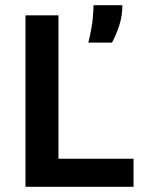

<svg xmlns="http://www.w3.org/2000/svg" viewBox="-20 -719 549 739"><path d="M78 0V-660H205V-108H494V0ZM320 -555Q334 -613 337 -647.5Q340 -682 340 -699H451Q451 -658 439 -621Q427 -584 411 -555Z"/></svg>

Font: Bricolage Grotesque 10pt SemiBold
Style: Regular
Weight: 600
Designer: Mathieu Triay
Foundry: Atelier Triay
Version: Version 1.000; ttfautohint (v1.8.4.7-5d5b);gftools[0.9.29]